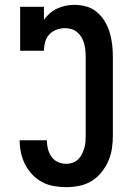

<svg xmlns="http://www.w3.org/2000/svg" viewBox="-20 -763 540 791"><path d="M253 8Q227 8 201.5 3.5Q176 -1 153.5 -13Q131 -25 113 -44Q95 -63 83.5 -85.5Q72 -108 66.5 -133.5Q61 -159 61 -184Q61 -184 61 -184.5Q61 -185 61 -185H173Q173 -185 173 -185Q173 -185 173 -185Q173 -167 177.5 -149.5Q182 -132 192 -117.5Q202 -103 218.5 -95.5Q235 -88 253 -88Q266 -88 279 -92.5Q292 -97 301.5 -106Q311 -115 317 -127Q323 -139 327 -152Q331 -165 332 -178.5Q333 -192 333 -205V-530Q333 -544 331.5 -557.5Q330 -571 326.5 -584Q323 -597 316 -609Q309 -621 298.5 -630Q288 -639 275 -643Q262 -647 248 -647Q230 -647 212.5 -640.5Q195 -634 183 -621Q171 -608 166 -590Q161 -572 161 -554H63V-735H161V-681Q171 -696 185 -708Q199 -720 216 -728Q233 -736 251 -739.5Q269 -743 287 -743Q312 -743 336.5 -736Q361 -729 380 -712.5Q399 -696 412 -674.5Q425 -653 432 -629Q439 -605 442 -580Q445 -555 445 -530V-205Q445 -178 441 -151Q437 -124 426 -99Q415 -74 397.5 -52.5Q380 -31 357 -17Q334 -3 307 2.5Q280 8 253 8Z"/></svg>

Font: Iosevka Slab
Style: Bold
Weight: 700
Monospace: yes
Designer: Belleve Invis
Foundry: Belleve Invis
Version: Version 11.1.1; ttfautohint (v1.8.3)